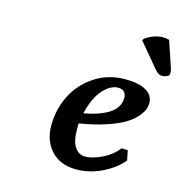

<svg xmlns="http://www.w3.org/2000/svg" viewBox="-101 -759 828 863"><g transform="rotate(15 313.0 -327.5)"><path d="M569.8 -362.8Q569.8 -348.6 564.5 -333.5Q559.1 -318.4 540.8 -297.4Q522.5 -276.4 493.2 -258.3Q463.9 -240.2 410.2 -222.2Q356.4 -204.1 286.1 -192.9V-167Q286.1 -108.9 304.7 -82.5Q323.2 -56.2 353 -56.2Q384.3 -56.2 429 -77.1Q473.6 -98.1 502 -134.8L530.8 -133.8L540 -87.9Q504.9 -45.9 447.3 -18.1Q389.6 9.8 329.1 9.8Q253.9 9.8 211.9 -35.9Q169.9 -81.5 169.9 -151.9Q169.9 -226.6 201.9 -291.5Q233.9 -356.4 296.4 -397.7Q358.9 -439 439 -439Q501 -439 535.4 -419.2Q569.8 -399.4 569.8 -362.8ZM455.1 -356.9Q455.1 -373.5 445.3 -383.8Q435.5 -394 417 -394Q382.8 -394 348.1 -356.7Q313.5 -319.3 294.9 -242.2Q327.6 -248 354.7 -256.8Q381.8 -265.6 405.3 -279.1Q428.7 -292.5 441.9 -312.5Q455.1 -332.5 455.1 -356.9ZM582 -661.1 624 -536.1Q627.9 -521.5 625 -510.3H626Q625 -505.9 614.7 -501Q604.5 -496.1 593.8 -496.1Q584 -496.1 576.4 -500.5Q568.8 -504.9 558.1 -517.1L465.8 -627.4L470.7 -636.2Q512.2 -665 553.7 -665Q566.4 -665 582 -661.1Z"/></g></svg>

Font: Linear Smooth
Style: Bold Italic
Weight: 700
Designer: Philipp H. Poll, Flanker
Foundry: Philipp H. Poll, reworked by Flanker
Version: Version 1.061 | FøM Fix